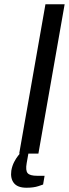

<svg xmlns="http://www.w3.org/2000/svg" viewBox="-20 -720 323 900"><path d="M70 0 193 -700H283L160 0ZM104 160Q63 160 45.5 138.5Q28 117 33 80Q37 57 46.5 39Q56 21 64.5 10.5Q73 0 73 0H113L105 45Q99 79 109.5 91.5Q120 104 154 104H189L182 145Q182 145 160 152.5Q138 160 104 160Z"/></svg>

Font: Cuprum
Style: Italic
Weight: 400
Italic angle: -10°
Designer: Jovanny Lemonad
Foundry: Jovanny Lemonad
Version: Version 3.000